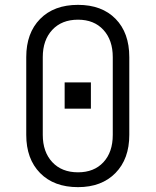

<svg xmlns="http://www.w3.org/2000/svg" viewBox="-20 -760 640 790"><path d="M301 10Q202 10 145 -48Q88 -106 88 -205V-525Q88 -624 145 -682Q202 -740 301 -740Q399 -740 455.5 -682.5Q512 -625 512 -525V-205Q512 -106 455 -48Q398 10 301 10ZM301 -51Q367 -51 405.5 -92.5Q444 -134 444 -205V-525Q444 -595 405.5 -637Q367 -679 301 -679Q234 -679 195 -637Q156 -595 156 -525V-205Q156 -135 195 -93Q234 -51 301 -51ZM246 -421H354V-313H246Z"/></svg>

Font: Tiny ExtraLight
Style: Regular
Weight: 200
Monospace: yes
Designer: Philipp Nurullin, Konstantin Bulenkov
Foundry: JetBrains
Version: Version 2.251; ttfautohint (v1.8.4.7-5d5b)